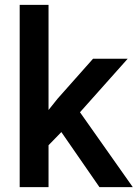

<svg xmlns="http://www.w3.org/2000/svg" viewBox="-20 -770 566 790"><path d="M232.4 -226.6 179.7 -172.4V0H61V-750H179.7V-317.4L216.8 -363.8L362.8 -528.3H505.4L309.1 -308.1L526.4 0H389.2Z"/></svg>

Font: Shabnam Medium FD
Style: Medium-FD
Weight: 500
Foundry: DejaVu fonts team - Redesigned by Saber Rastikerdar - Based on Vazir font
Version: Version 5.0.0